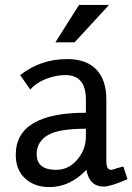

<svg xmlns="http://www.w3.org/2000/svg" viewBox="-20 -749 538 780"><path d="M498 -21Q428 9 402 9Q343 9 331 -59Q264 11 181 11Q120 11 82 -24Q44 -59 44 -120Q44 -291 329 -291V-344Q329 -444 246 -444Q207 -444 167 -428.5Q127 -413 103 -385L62 -444Q145 -509 253 -509Q331 -509 371.5 -466.5Q412 -424 412 -345V-97Q412 -77 416.5 -68Q421 -59 434 -59Q438 -61 442 -61L456 -66L472 -70Q480 -72 481 -73ZM129 -123Q129 -59 208 -59Q259 -59 294 -100.5Q329 -142 329 -194V-226Q221 -226 178 -202Q158 -192 143.5 -172Q129 -152 129 -123ZM283 -577H205L301 -729H423Z"/></svg>

Font: Rosario
Style: Regular
Weight: 400
Designer: Hector Gatti
Foundry: Omnibus-Type
Version: Version 1.002